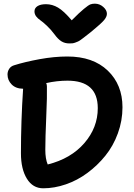

<svg xmlns="http://www.w3.org/2000/svg" viewBox="-20 -978 731 1047"><path d="M497.1 -958Q522.9 -958 543 -940.4Q563 -922.9 563 -902.8Q563 -887.2 548.3 -869.1Q533.7 -851.1 478 -805.2Q470.7 -799.3 455.6 -787.6Q440.4 -775.9 435.8 -772.2Q431.2 -768.6 420.7 -761Q410.2 -753.4 405 -751.5Q399.9 -749.5 391.4 -746.1Q382.8 -742.7 375.2 -741.9Q367.7 -741.2 357.9 -741.2Q333.5 -741.2 314.9 -752.7Q296.4 -764.2 276.9 -791Q257.3 -817.4 235.1 -838.1Q212.9 -858.9 199.5 -867.9Q186 -877 177 -888.9Q168 -900.9 168 -916Q168 -934.1 184.6 -944.6Q201.2 -955.1 231 -955.1Q265.1 -955.1 296.6 -936.5Q328.1 -918 371.1 -867.2Q412.6 -909.2 437.3 -929.4Q461.9 -949.7 472.4 -953.9Q482.9 -958 497.1 -958ZM215.8 48.8Q158.7 48.8 126.5 -3.7Q94.2 -56.2 94.2 -142.1Q94.2 -316.9 106 -494.1Q65.9 -494.6 43.5 -517.6Q21 -540.5 21 -571.8Q21 -588.4 30 -602.5Q39.1 -616.7 57.1 -622.1Q115.7 -640.6 195.8 -655.3Q275.9 -669.9 347.2 -669.9Q487.3 -669.9 567.6 -593Q647.9 -516.1 647.9 -393.1Q647.9 -319.8 622.8 -251Q597.7 -182.1 554.4 -128.7Q511.2 -75.2 456.3 -34.7Q401.4 5.9 338.9 27.3Q276.4 48.8 215.8 48.8ZM227.1 -161.1Q227.1 -111.8 240.2 -81.1Q366.7 -112.8 439.9 -197.5Q513.2 -282.2 513.2 -388.2Q513.2 -538.1 348.1 -538.1Q291 -538.1 231.9 -524.9Q235.8 -517.1 235.8 -505.9Q237.3 -457 232.2 -341.3Q227.1 -225.6 227.1 -161.1Z"/></svg>

Font: Shantell Sans Bouncy
Style: Regular
Weight: 600
Designer: Stephen Nixon, Anya Danilova, Shantell Martin
Foundry: Arrow Type
Version: Version 1.006;[9816181b4]